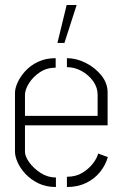

<svg xmlns="http://www.w3.org/2000/svg" viewBox="-20 -749 492 769"><path d="M210 -577 247 -729H287L238 -577ZM204 0Q164 0 133.5 -15Q103 -30 82 -52.5Q61 -75 50.5 -99Q40 -123 40 -141V-377Q40 -395 50.5 -418.5Q61 -442 81.5 -464.5Q102 -487 132.5 -501.5Q163 -516 203 -516V-478Q167 -478 139.5 -459.5Q112 -441 96 -415.5Q80 -390 80 -369V-285H371V-369Q371 -399 353 -424Q335 -449 307 -464.5Q279 -480 248 -480V-516Q286 -516 323.5 -497Q361 -478 386 -447Q411 -416 411 -378V-247H80V-141Q80 -123 97 -99Q114 -75 142.5 -56.5Q171 -38 204 -38ZM248 0V-41Q284 -41 310 -57Q336 -73 352.5 -94.5Q369 -116 373 -134L412 -120Q403 -88 381 -60.5Q359 -33 325.5 -16.5Q292 0 248 0Z"/></svg>

Font: Stick No Bills ExtraLight
Style: Regular
Weight: 200
Designer: Kosala Senevirathne, Siva Puranthara, Lasantha Premarathna, Tharique Azeez
Foundry: mooniak
Version: Version 2.000